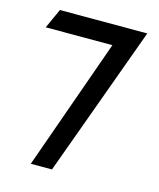

<svg xmlns="http://www.w3.org/2000/svg" viewBox="-94 -648 600 726"><g transform="rotate(15 206.0 -285.0)"><path d="M16 -503H277L95 10H178L393 -580H51Z"/></g></svg>

Font: Charger Sport
Style: SeBdNrw
Weight: 600
Designer: Jasper
Foundry: Cannot Into Space Fonts
Version: Version 1.1